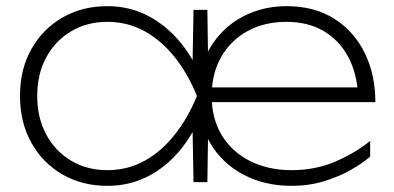

<svg xmlns="http://www.w3.org/2000/svg" viewBox="-20 -592 1282 624"><path d="M928 12Q839 12 770 -25Q701 -62 662.5 -128Q624 -194 624 -280Q624 -373 663.5 -438Q703 -503 768 -537.5Q833 -572 911 -572Q1002 -572 1066.5 -531Q1131 -490 1165.5 -419.5Q1200 -349 1200 -260H649V-308H1187L1144 -278Q1141 -352 1112 -406.5Q1083 -461 1032 -491Q981 -521 911 -521Q839 -521 784.5 -491Q730 -461 699 -407Q668 -353 668 -280Q668 -207 700.5 -153Q733 -99 792 -69Q851 -39 928 -39Q1005 -39 1070 -67Q1135 -95 1183 -134V-83Q1159 -62 1120.5 -40Q1082 -18 1033 -3Q984 12 928 12ZM609 0 605 -215 629 -280 605 -345 609 -560H654L658 -280L654 0ZM654 -280Q630 -193 583 -127Q536 -61 471.5 -24.5Q407 12 329 12Q247 12 183 -25Q119 -62 82 -128Q45 -194 45 -280Q45 -367 82 -432.5Q119 -498 183 -535Q247 -572 329 -572Q407 -572 471.5 -535Q536 -498 583 -432.5Q630 -367 654 -280ZM101 -280Q101 -209 130.5 -154.5Q160 -100 211.5 -69.5Q263 -39 329 -39Q395 -39 450 -69.5Q505 -100 548 -154.5Q591 -209 620 -280Q591 -352 548 -406Q505 -460 450 -490.5Q395 -521 329 -521Q263 -521 211.5 -490.5Q160 -460 130.5 -406Q101 -352 101 -280Z"/></svg>

Font: Unbounded ExtraLight
Style: Regular
Weight: 250
Designer: Luke Prowse, Jean-Baptiste Morizot, Fátima Lázaro, Florian Runge
Foundry: NaN
Version: Version 1.701;gftools[0.9.28.dev5+ged2979d]